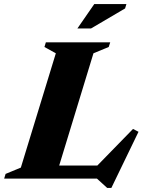

<svg xmlns="http://www.w3.org/2000/svg" viewBox="-56 -878 703 944"><path d="M403.5 -616 235 -64H422.5L598 -244L625 -230L491.5 46H471L420.5 0H-35.5L-28.5 -23L46.5 -54L218.5 -616L162.5 -647L169.5 -670H486L478.5 -647ZM324.5 -738 407.5 -858H565.5L559 -836.5L391.5 -738Z"/></svg>

Font: Newsreader 16pt ExtraBold
Style: Italic
Weight: 800
Italic angle: -17°
Designer: Hugues Gentile
Foundry: Production Type
Version: Version 1.003; ttfautohint (v1.8.3)